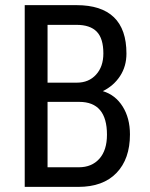

<svg xmlns="http://www.w3.org/2000/svg" viewBox="-20 -731 585 751"><path d="M76.7 0H286.1C350.9 0 400.8 -18.2 435.8 -54.7C470.8 -91.1 488.3 -141.3 488.3 -205.1C488.3 -247.7 478.8 -284.2 459.7 -314.5C440.7 -344.7 414.9 -364.7 382.3 -374.5C410.6 -388.5 433.1 -408.2 449.7 -433.6C466.3 -459 474.6 -488.3 474.6 -521.5C474.6 -584.6 458.3 -632 425.5 -663.6C392.8 -695.1 344.1 -710.9 279.3 -710.9H76.7ZM166 -332.5H290C362.3 -332.5 398.4 -289.7 398.4 -204.1C398.4 -163.7 388.5 -132.4 368.7 -110.1C348.8 -87.8 321.9 -76.7 288.1 -76.7H166ZM166 -407.7V-633.8H279.3C314.8 -633.8 341.1 -624.9 358.4 -607.2C375.7 -589.4 384.3 -561 384.3 -522C384.3 -487.5 374.8 -459.8 355.7 -439C336.7 -418.1 311.7 -407.7 280.8 -407.7Z"/></svg>

Font: Roboto Condensed
Style: Regular
Weight: 400
Designer: Google
Version: Version 2.134; 2016